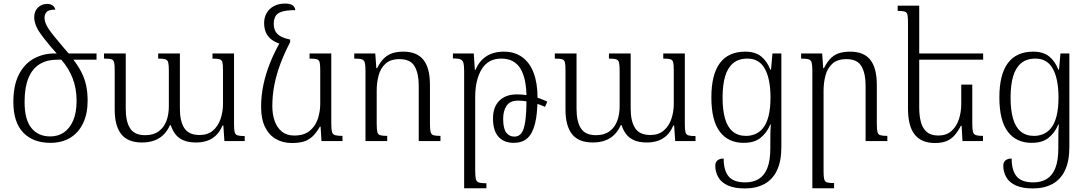

<svg xmlns="http://www.w3.org/2000/svg" viewBox="-20 -792 6106 1078"><path d="M263 10Q166 10 110.5 -47.5Q55 -105 55 -220Q55 -313 86 -373.5Q117 -434 170 -463Q223 -492 288 -492H522V-457H392Q419 -422 437 -387Q455 -352 463.5 -313Q472 -274 472 -226Q472 -153 446.5 -100Q421 -47 374.5 -18.5Q328 10 263 10ZM262 -26Q305 -26 338 -48Q371 -70 390.5 -114.5Q410 -159 410 -226Q410 -295 388 -352Q366 -409 324 -457H303Q243 -457 202 -431.5Q161 -406 139.5 -353.5Q118 -301 118 -220Q118 -120 156.5 -73Q195 -26 262 -26ZM309 -480Q286 -505 266 -528.5Q246 -552 229 -574Q192 -621 182 -648Q172 -675 172 -694Q172 -729 193 -749.5Q214 -770 245 -770Q262 -770 274 -762.5Q286 -755 291 -738Q253 -738 241.5 -724.5Q230 -711 230 -692Q230 -673 241.5 -649.5Q253 -626 290 -581Q321 -544 340.5 -520.5Q360 -497 376 -480Z M1173 -492H1294V-94Q1294 -64 1297.5 -50Q1301 -36 1314 -32Q1327 -28 1354 -28V0H1240L1234 -87H1229Q1215 -53 1193 -32Q1171 -11 1143 -1.5Q1115 8 1081 8Q1038 8 1009.5 -4.5Q981 -17 964.5 -39Q948 -61 939 -89H934Q921 -59 899.5 -37Q878 -15 847.5 -3.5Q817 8 777 8Q698 8 661 -38.5Q624 -85 624 -176V-398Q624 -429 620.5 -442.5Q617 -456 604.5 -459.5Q592 -463 564 -463V-492H686V-181Q686 -110 710.5 -71.5Q735 -33 795 -33Q842 -33 871.5 -55Q901 -77 914.5 -113.5Q928 -150 928 -195V-396Q928 -427 924.5 -441Q921 -455 908.5 -459Q896 -463 868 -463V-492H990V-181Q990 -111 1015 -72.5Q1040 -34 1101 -34Q1146 -34 1175 -58.5Q1204 -83 1218 -123Q1232 -163 1232 -209V-396Q1232 -427 1229 -441Q1226 -455 1213.5 -459Q1201 -463 1173 -463Z M1619 11Q1568 11 1529 -11.5Q1490 -34 1468 -79Q1446 -124 1446 -192Q1446 -256 1459.5 -319Q1473 -382 1499 -445.5Q1525 -509 1563 -573L1609 -555Q1576 -492 1554 -433Q1532 -374 1520.5 -315.5Q1509 -257 1509 -197Q1509 -149 1522.5 -111.5Q1536 -74 1563.5 -52.5Q1591 -31 1632 -31Q1687 -31 1719 -57.5Q1751 -84 1764.5 -125Q1778 -166 1778 -209V-396Q1778 -427 1775 -441Q1772 -455 1759.5 -459Q1747 -463 1718 -463V-492H1840V-96Q1840 -66 1844 -51.5Q1848 -37 1861.5 -33Q1875 -29 1903 -29V0H1785L1780 -81H1776Q1755 -44 1732.5 -24Q1710 -4 1683 3.5Q1656 11 1619 11ZM1609 -570V-555L1557 -544Q1528 -553 1506.5 -568.5Q1485 -584 1474 -607.5Q1463 -631 1463 -663Q1463 -695 1477.5 -719.5Q1492 -744 1518.5 -758Q1545 -772 1580 -772Q1609 -772 1622.5 -762.5Q1636 -753 1638 -735Q1587 -735 1561 -726Q1535 -717 1526 -699.5Q1517 -682 1517 -658Q1517 -632 1527.5 -614.5Q1538 -597 1558.5 -586.5Q1579 -576 1609 -570Z M2453 -29V0H2331V-313Q2331 -379 2308 -419.5Q2285 -460 2223 -460Q2172 -460 2144 -434Q2116 -408 2105.5 -367.5Q2095 -327 2095 -283V-96Q2095 -65 2098.5 -51Q2102 -37 2114.5 -33Q2127 -29 2154 -29V0H2032V-396Q2032 -427 2028 -441Q2024 -455 2011 -459Q1998 -463 1969 -463V-492H2087L2093 -409H2097Q2116 -446 2137.5 -466Q2159 -486 2185.5 -494Q2212 -502 2244 -502Q2321 -502 2357.5 -456Q2394 -410 2394 -315V-97Q2394 -66 2397.5 -51.5Q2401 -37 2413.5 -33Q2426 -29 2453 -29Z M2586 265V-393Q2586 -425 2581.5 -440Q2577 -455 2563.5 -459.5Q2550 -464 2523 -464V-492H2640L2646 -400H2650Q2670 -449 2710 -475.5Q2750 -502 2809 -502Q2869 -502 2911.5 -471.5Q2954 -441 2976 -383.5Q2998 -326 2998 -244Q2998 -152 2983.5 -96Q2969 -40 2940 -15Q2911 10 2865 10Q2809 10 2778.5 -24.5Q2748 -59 2748 -127Q2748 -192 2784 -227Q2820 -262 2881 -262Q2926 -262 2969.5 -251.5Q3013 -241 3053 -221L3040 -192Q3006 -208 2964.5 -217.5Q2923 -227 2889 -227Q2843 -227 2824 -198Q2805 -169 2805 -125Q2805 -71 2822 -48Q2839 -25 2868 -25Q2892 -25 2907 -43.5Q2922 -62 2929 -110Q2936 -158 2936 -244Q2936 -351 2902 -407Q2868 -463 2794 -463Q2721 -463 2684.5 -403.5Q2648 -344 2648 -246V164Q2648 197 2651.5 212.5Q2655 228 2668.5 232.5Q2682 237 2711 237V265Z M3704 -492H3825V-94Q3825 -64 3828.5 -50Q3832 -36 3845 -32Q3858 -28 3885 -28V0H3771L3765 -87H3760Q3746 -53 3724 -32Q3702 -11 3674 -1.5Q3646 8 3612 8Q3569 8 3540.5 -4.5Q3512 -17 3495.5 -39Q3479 -61 3470 -89H3465Q3452 -59 3430.5 -37Q3409 -15 3378.5 -3.5Q3348 8 3308 8Q3229 8 3192 -38.5Q3155 -85 3155 -176V-398Q3155 -429 3151.5 -442.5Q3148 -456 3135.5 -459.5Q3123 -463 3095 -463V-492H3217V-181Q3217 -110 3241.5 -71.5Q3266 -33 3326 -33Q3373 -33 3402.5 -55Q3432 -77 3445.5 -113.5Q3459 -150 3459 -195V-396Q3459 -427 3455.5 -441Q3452 -455 3439.5 -459Q3427 -463 3399 -463V-492H3521V-181Q3521 -111 3546 -72.5Q3571 -34 3632 -34Q3677 -34 3706 -58.5Q3735 -83 3749 -123Q3763 -163 3763 -209V-396Q3763 -427 3760 -441Q3757 -455 3744.5 -459Q3732 -463 3704 -463Z M4162 266Q4103 266 4066 249Q4029 232 4012.5 202.5Q3996 173 3996 138Q3996 119 4008.5 108.5Q4021 98 4043 98Q4043 164 4070.5 198Q4098 232 4165 232Q4209 232 4240.5 212.5Q4272 193 4288.5 151Q4305 109 4305 41V1Q4305 -16 4305.5 -44Q4306 -72 4308 -93H4305Q4285 -46 4250 -18Q4215 10 4155 10Q4069 10 4021.5 -52.5Q3974 -115 3974 -245Q3974 -374 4022 -438Q4070 -502 4164 -502Q4219 -502 4252.5 -476Q4286 -450 4305 -401H4309L4317 -492H4367V33Q4367 114 4342 165.5Q4317 217 4271 241.5Q4225 266 4162 266ZM4169 -29Q4196 -29 4221 -39.5Q4246 -50 4265 -74Q4284 -98 4295 -140Q4306 -182 4306 -245Q4306 -348 4274.5 -405.5Q4243 -463 4177 -463Q4127 -463 4096 -437Q4065 -411 4051 -362.5Q4037 -314 4037 -244Q4037 -175 4050.5 -127Q4064 -79 4093.5 -54Q4123 -29 4169 -29Z M4962 -29V0H4840V-313Q4840 -379 4817 -419.5Q4794 -460 4732 -460Q4681 -460 4653 -434Q4625 -408 4614.5 -367.5Q4604 -327 4604 -283V169Q4604 200 4607.5 214Q4611 228 4623.5 232Q4636 236 4663 236V265H4541V-396Q4541 -427 4537 -441Q4533 -455 4520 -459Q4507 -463 4478 -463V-492H4596L4602 -409H4606Q4625 -447 4646.5 -467Q4668 -487 4694.5 -494.5Q4721 -502 4753 -502Q4830 -502 4866.5 -456Q4903 -410 4903 -315V-97Q4903 -66 4906.5 -51.5Q4910 -37 4922.5 -33Q4935 -29 4962 -29Z M5439 -317V-96Q5439 -66 5443 -51.5Q5447 -37 5460 -33Q5473 -29 5499 -29V0H5384L5379 -86H5375Q5359 -55 5340 -33Q5321 -11 5294.5 0Q5268 11 5229 11Q5154 11 5116 -36Q5078 -83 5078 -183V-663Q5078 -695 5075 -709Q5072 -723 5059.5 -727Q5047 -731 5020 -731V-760H5141V-188Q5141 -142 5150.5 -106.5Q5160 -71 5183.5 -51Q5207 -31 5248 -31Q5293 -31 5321.5 -56Q5350 -81 5363.5 -121.5Q5377 -162 5377 -209V-317ZM5125 -457V-492H5500V-457Z M5779 266Q5720 266 5683 249Q5646 232 5629.5 202.5Q5613 173 5613 138Q5613 119 5625.5 108.5Q5638 98 5660 98Q5660 164 5687.5 198Q5715 232 5782 232Q5826 232 5857.5 212.5Q5889 193 5905.5 151Q5922 109 5922 41V1Q5922 -16 5922.5 -44Q5923 -72 5925 -93H5922Q5902 -46 5867 -18Q5832 10 5772 10Q5686 10 5638.5 -52.5Q5591 -115 5591 -245Q5591 -374 5639 -438Q5687 -502 5781 -502Q5836 -502 5869.5 -476Q5903 -450 5922 -401H5926L5934 -492H5984V33Q5984 114 5959 165.5Q5934 217 5888 241.5Q5842 266 5779 266ZM5786 -29Q5813 -29 5838 -39.5Q5863 -50 5882 -74Q5901 -98 5912 -140Q5923 -182 5923 -245Q5923 -348 5891.5 -405.5Q5860 -463 5794 -463Q5744 -463 5713 -437Q5682 -411 5668 -362.5Q5654 -314 5654 -244Q5654 -175 5667.5 -127Q5681 -79 5710.5 -54Q5740 -29 5786 -29Z"/></svg>

Font: Noto Serif Armenian Light
Style: Regular
Weight: 300
Version: Version 2.007